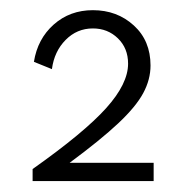

<svg xmlns="http://www.w3.org/2000/svg" viewBox="-20 -860 370 368"><path d="M42.5 -513H274.5V-548H113.5Q173 -592 206.8 -623.8Q240.5 -655.5 254.5 -681.5Q268.5 -707.5 268.5 -734.5Q268.5 -782 236.5 -811.2Q204.5 -840.5 158 -840.5Q114 -840.5 83 -813Q52 -785.5 45 -741.5L79.5 -727.5Q84 -761.5 105.8 -783.5Q127.5 -805.5 158 -805.5Q186.5 -805.5 206 -786.5Q225.5 -767.5 225.5 -738Q225.5 -699.5 183.5 -652.8Q141.5 -606 42.5 -536Z"/></svg>

Font: Spartan
Style: Regular
Weight: 400
Designer: Matt Bailey, Mirko Velimirovic
Foundry: Matt Bailey
Version: Version 1.003; ttfautohint (v1.8.3)